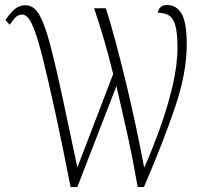

<svg xmlns="http://www.w3.org/2000/svg" viewBox="-20 -747 808 767"><path d="M262 0Q226 -183 199 -306.5Q172 -430 153 -506Q134 -582 119.5 -621.5Q105 -661 93 -675Q81 -689 69 -689Q52 -689 40 -675.5Q28 -662 19 -648L2 -667Q18 -692 37 -709Q56 -726 81 -726Q103 -726 119.5 -711Q136 -696 152 -657Q168 -618 186.5 -545.5Q205 -473 229.5 -358.5Q254 -244 289 -78L432 -451Q415 -522 397 -583.5Q379 -645 356 -714H403Q422 -654 442.5 -577.5Q463 -501 483.5 -416Q504 -331 522.5 -244Q541 -157 556 -77Q589 -151 619.5 -236Q650 -321 669.5 -404.5Q689 -488 689 -557Q689 -615 680.5 -645Q672 -675 654.5 -685.5Q637 -696 611 -696Q611 -707 620 -717Q629 -727 648 -727Q685 -727 705.5 -692Q726 -657 726 -570Q726 -456 679 -317.5Q632 -179 555 0H530Q523 -41 512.5 -95.5Q502 -150 489.5 -207.5Q477 -265 465 -316.5Q453 -368 445 -403L289 0Z"/></svg>

Font: Noto Serif Condensed ExtraLight
Style: Regular
Weight: 200
Width: 3
Designer: Monotype Design Team
Foundry: Monotype Imaging Inc.
Version: Version 2.013; ttfautohint (v1.8.4.7-5d5b)